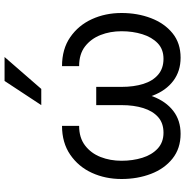

<svg xmlns="http://www.w3.org/2000/svg" viewBox="-5 -797 812 842"><g transform="rotate(-90 401.0 -376.0)"><path d="M569 10Q510 10 467.5 -22Q425 -54 403 -111.5Q381 -169 381 -244V-360H441V-249Q441 -195 454 -153.5Q467 -112 494.5 -88.5Q522 -65 564 -65Q606 -65 632.5 -90.5Q659 -116 672 -158Q685 -200 685 -249Q685 -299 668.5 -341Q652 -383 618.5 -409Q585 -435 532 -435V-510Q607 -510 659 -474Q711 -438 738 -379Q765 -320 765 -249Q765 -179 742.5 -120Q720 -61 676.5 -25.5Q633 10 569 10ZM235 10Q171 10 126.5 -25.5Q82 -61 59.5 -120Q37 -179 37 -249Q37 -320 64 -379Q91 -438 143.5 -474Q196 -510 270 -510V-435Q218 -435 184 -409Q150 -383 133.5 -341Q117 -299 117 -249Q117 -200 130 -158Q143 -116 170.5 -90.5Q198 -65 240 -65Q282 -65 308.5 -88.5Q335 -112 348 -153.5Q361 -195 361 -249V-360H421V-244Q421 -169 399 -111.5Q377 -54 335.5 -22Q294 10 235 10ZM361 -601 467 -762H572L432 -601Z"/></g></svg>

Font: Syne
Style: Regular
Weight: 400
Designer: Lucas Descroix
Foundry: Bonjour Monde
Version: Version 2.200